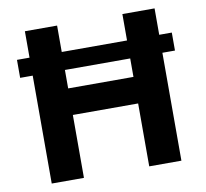

<svg xmlns="http://www.w3.org/2000/svg" viewBox="-80 -815 970 903"><g transform="rotate(-10 405.0 -363.5)"><path d="M774.9 -601.2V-515.3H35.5V-601.2ZM95.5 0V-727.3H249.3V-427.2H561.1V-727.3H714.8V0H561.1V-300.4H249.3V0Z"/></g></svg>

Font: InterMG
Style: Bold
Weight: 700
Designer: Rasmus Andersson
Foundry: rsms
Version: Version 3.019;December 26, 2023;FontCreator 15.0.0.2955 64-b